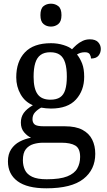

<svg xmlns="http://www.w3.org/2000/svg" viewBox="-20 -780 578 1040"><path d="M231 240Q127 240 75 201.5Q23 163 23 94Q23 55 40.5 28.5Q58 2 86.5 -13Q115 -28 148 -34Q128 -43 110.5 -63.5Q93 -84 93 -116Q93 -146 108.5 -168Q124 -190 158 -210Q115 -228 91.5 -269.5Q68 -311 68 -361Q68 -447 115 -496.5Q162 -546 256 -546Q292 -546 324 -536Q356 -526 370 -513Q380 -524 394 -536.5Q408 -549 426.5 -558Q445 -567 467 -567Q497 -567 511.5 -551.5Q526 -536 526 -515Q526 -494 513.5 -478.5Q501 -463 473 -463Q473 -474 466.5 -485.5Q460 -497 440 -497Q427 -497 417 -494Q407 -491 397 -485Q414 -464 425 -435.5Q436 -407 436 -364Q436 -290 391.5 -241Q347 -192 256 -192Q244 -192 228.5 -193.5Q213 -195 203 -197Q184 -187 170 -172Q156 -157 156 -134Q156 -116 167.5 -106Q179 -96 218 -96H331Q391 -96 427 -76.5Q463 -57 479.5 -23.5Q496 10 496 53Q496 139 431.5 189.5Q367 240 231 240ZM233 191Q305 191 344 175.5Q383 160 398.5 132.5Q414 105 414 70Q414 24 388 8.5Q362 -7 312 -7H214Q186 -7 161 0.5Q136 8 120 28Q104 48 104 88Q104 117 115 140.5Q126 164 154 177.5Q182 191 233 191ZM253 -240Q286 -240 305.5 -253Q325 -266 333.5 -294Q342 -322 342 -365Q342 -410 333 -439.5Q324 -469 304.5 -483Q285 -497 252 -497Q220 -497 200 -482.5Q180 -468 171 -438.5Q162 -409 162 -364Q162 -300 183.5 -270Q205 -240 253 -240ZM256 -636Q232 -636 215.5 -650Q199 -664 199 -698Q199 -733 215.5 -746.5Q232 -760 256 -760Q279 -760 296 -746.5Q313 -733 313 -698Q313 -664 296 -650Q279 -636 256 -636Z"/></svg>

Font: Noto Serif Bengali
Style: Regular
Weight: 400
Designer: Juan Bruce, Universal Thirst, Indian Type Foundry and the Monotype Design Team.
Foundry: Monotype Imaging Inc.
Version: Version 2.003